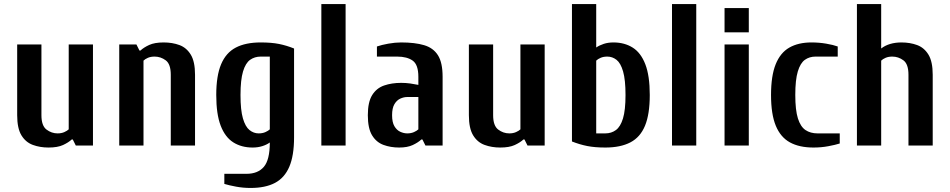

<svg xmlns="http://www.w3.org/2000/svg" viewBox="-20 -720 4700 950"><path d="M220 10Q178 10 142.5 -3Q107 -16 86 -50.5Q65 -85 65 -150V-500H185V-150Q185 -98 210 -79Q235 -60 265 -60Q284 -60 298.5 -66.5Q313 -73 320 -80V-500H440V0H355L340 -30H335Q319 -15 292 -2.5Q265 10 220 10Z M570 0V-500H655L670 -470H675Q691 -485 718 -497.5Q745 -510 790 -510Q833 -510 868 -497Q903 -484 924 -449.5Q945 -415 945 -350V0H825V-350Q825 -403 800 -421.5Q775 -440 745 -440Q726 -440 712 -434Q698 -428 690 -420V0Z M1220 210Q1183 210 1148 203.5Q1113 197 1090 190V140H1200Q1256 140 1285.5 105.5Q1315 71 1315 -15Q1300 -4 1278 3Q1256 10 1230 10Q1175 10 1134.5 -15.5Q1094 -41 1072 -98Q1050 -155 1050 -250Q1050 -345 1074 -402Q1098 -459 1146.5 -484.5Q1195 -510 1270 -510Q1323 -510 1360.5 -502.5Q1398 -495 1435 -480V-40Q1435 50 1411.5 105Q1388 160 1340.5 185Q1293 210 1220 210ZM1260 -60Q1279 -60 1293.5 -66.5Q1308 -73 1315 -80V-440H1270Q1240 -440 1217.5 -424Q1195 -408 1182.5 -366.5Q1170 -325 1170 -250Q1170 -175 1182 -134Q1194 -93 1214.5 -76.5Q1235 -60 1260 -60Z M1570 0V-700H1690V0Z M1955 10Q1913 10 1877.5 -3Q1842 -16 1821 -50.5Q1800 -85 1800 -150Q1800 -215 1821.5 -249.5Q1843 -284 1880.5 -297Q1918 -310 1965 -310Q1988 -310 2009.5 -307Q2031 -304 2050 -300V-340Q2050 -400 2022 -420Q1994 -440 1945 -440H1845V-490Q1868 -498 1901.5 -504Q1935 -510 1965 -510Q2033 -510 2078.5 -496.5Q2124 -483 2147 -446.5Q2170 -410 2170 -340V0H2085L2070 -30H2065Q2049 -15 2022.5 -2.5Q1996 10 1955 10ZM1995 -60Q2014 -60 2028.5 -66.5Q2043 -73 2050 -80V-240H1995Q1978 -240 1960.5 -232Q1943 -224 1931.5 -204.5Q1920 -185 1920 -150Q1920 -115 1931.5 -95.5Q1943 -76 1960.5 -68Q1978 -60 1995 -60Z M2455 10Q2413 10 2377.5 -3Q2342 -16 2321 -50.5Q2300 -85 2300 -150V-500H2420V-150Q2420 -98 2445 -79Q2470 -60 2500 -60Q2519 -60 2533.5 -66.5Q2548 -73 2555 -80V-500H2675V0H2590L2575 -30H2570Q2554 -15 2527 -2.5Q2500 10 2455 10Z M2975 10Q2923 10 2885.5 2.5Q2848 -5 2810 -20V-700H2930V-485Q2946 -496 2967.5 -503Q2989 -510 3015 -510Q3070 -510 3110.5 -484.5Q3151 -459 3173 -402Q3195 -345 3195 -250Q3195 -155 3171.5 -98Q3148 -41 3099 -15.5Q3050 10 2975 10ZM2930 -60H2975Q3005 -60 3027.5 -76.5Q3050 -93 3062.5 -134Q3075 -175 3075 -250Q3075 -325 3063 -366.5Q3051 -408 3030.5 -424Q3010 -440 2985 -440Q2966 -440 2952 -434Q2938 -428 2930 -420Z M3305 0V-700H3425V0Z M3565 0V-500H3685V0ZM3565 -560V-680H3685V-560Z M4005 10Q3935 10 3888.5 -15.5Q3842 -41 3818.5 -98Q3795 -155 3795 -250Q3795 -345 3818 -402Q3841 -459 3885.5 -484.5Q3930 -510 3995 -510Q4033 -510 4068 -504Q4103 -498 4125 -490V-440H4015Q3985 -440 3962.5 -424Q3940 -408 3927.5 -366.5Q3915 -325 3915 -250Q3915 -175 3928 -134Q3941 -93 3965.5 -76.5Q3990 -60 4025 -60H4135V-10Q4113 -3 4078 3.5Q4043 10 4005 10Z M4220 0V-700H4340V-480Q4359 -495 4384.5 -502.5Q4410 -510 4440 -510Q4483 -510 4518 -497Q4553 -484 4574 -449.5Q4595 -415 4595 -350V0H4475V-350Q4475 -403 4450 -421.5Q4425 -440 4395 -440Q4376 -440 4362 -434Q4348 -428 4340 -420V0Z"/></svg>

Font: Cuprum
Style: Regular
Weight: 400
Designer: Jovanny Lemonad
Foundry: Jovanny Lemonad
Version: Version 3.000